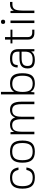

<svg xmlns="http://www.w3.org/2000/svg" viewBox="1616 -2356 750 4022"><g transform="rotate(-90 1991.0 -345.0)"><path d="M442 -167H494Q481 -74 430.5 -32Q380 10 282 10Q160 10 105 -52Q50 -114 50 -250Q50 -386 105 -448Q160 -510 282 -510Q380 -510 430.5 -468Q481 -426 494 -333H442Q428 -402 390 -433.5Q352 -465 282 -465Q188 -465 145 -414Q102 -363 102 -250Q102 -137 144.5 -86Q187 -35 282 -35Q352 -35 390 -66.5Q428 -98 442 -167Z M649 -448Q704 -510 826 -510Q948 -510 1003 -448.5Q1058 -387 1058 -250Q1058 -113 1003 -51.5Q948 10 826 10Q704 10 649 -52Q594 -114 594 -250Q594 -386 649 -448ZM646 -250Q646 -136 688.5 -86Q731 -36 826 -36Q921 -36 963.5 -86Q1006 -136 1006 -250Q1006 -365 964 -414.5Q922 -464 826 -464Q730 -464 688 -414.5Q646 -365 646 -250Z M1380 -465Q1306 -465 1274.5 -419.5Q1243 -374 1243 -270V0H1190V-500H1234L1240 -420Q1278 -510 1393 -510Q1510 -510 1542 -400Q1577 -510 1706 -510Q1793 -510 1832.5 -453Q1872 -396 1872 -270V0H1819V-270Q1819 -302 1817 -325.5Q1815 -349 1808 -377Q1801 -405 1788 -423Q1775 -441 1751.5 -453Q1728 -465 1696 -465Q1622 -465 1589.5 -419.5Q1557 -374 1557 -270V0H1504V-270Q1504 -374 1475 -419.5Q1446 -465 1380 -465Z M2256 10Q2122 10 2075 -82L2068 0H2024V-700H2077V-421Q2125 -510 2256 -510Q2368 -510 2418 -448.5Q2468 -387 2468 -250Q2468 -113 2418 -51.5Q2368 10 2256 10ZM2246 -36V-35Q2335 -35 2375.5 -85.5Q2416 -136 2416 -248Q2416 -361 2375.5 -412Q2335 -463 2246 -463Q2157 -463 2116.5 -411.5Q2076 -360 2076 -245Q2076 -135 2116.5 -85.5Q2157 -36 2246 -36Z M2923 -69Q2879 10 2750 10Q2655 10 2611.5 -26Q2568 -62 2568 -142Q2568 -231 2619.5 -271.5Q2671 -312 2786 -312H2920V-340Q2920 -409 2887 -436.5Q2854 -464 2779 -464Q2702 -464 2671 -439Q2640 -414 2640 -350H2588Q2588 -434 2633.5 -472Q2679 -510 2780 -510Q2880 -510 2926.5 -468.5Q2973 -427 2973 -335V0H2928ZM2920 -268H2787Q2699 -268 2659.5 -240Q2620 -212 2620 -145Q2620 -85 2652 -60.5Q2684 -36 2760 -36Q2842 -36 2881 -74Q2920 -112 2920 -197Z M3226 -134Q3226 -45 3323 -45H3381V0H3309Q3242 0 3207.5 -34.5Q3173 -69 3173 -129V-460H3093V-500H3173V-615H3226V-500H3381V-460H3226Z M3572 0H3519V-500H3572ZM3589 -655Q3589 -612 3545 -612Q3501 -612 3501 -655Q3501 -678 3511.5 -688.5Q3522 -699 3545 -699Q3568 -699 3578.5 -688.5Q3589 -678 3589 -655Z M3781 -250H3780V0H3728V-500H3772L3779 -430Q3815 -510 3913 -510H3961V-460H3913Q3837 -460 3809 -413Q3781 -366 3781 -250Z"/></g></svg>

Font: Fivo Sans Light
Style: Regular
Weight: 300
Designer: Alexander Slobzheninov
Foundry: Alexander Slobzheninov
Version: 1.0